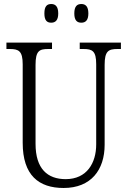

<svg xmlns="http://www.w3.org/2000/svg" viewBox="-20 -926 634 956"><path d="M385 -813C405 -813 420 -824 420 -859C420 -895 405 -906 385 -906C364 -906 350 -895 350 -859C350 -824 364 -813 385 -813ZM235 -813C255 -813 270 -824 270 -859C270 -895 255 -906 235 -906C214 -906 201 -895 201 -859C201 -824 214 -813 235 -813ZM297 10C433 10 501 -80 501 -205V-603C501 -672 520 -682 565 -682H582V-714H377V-682H396C440 -682 459 -672 459 -606V-207C459 -115 413 -34 307 -34C217 -34 157 -85 157 -210V-603C157 -673 176 -682 220 -682H239V-714H12V-682H29C73 -682 93 -672 93 -606V-215C93 -53 173 10 297 10Z"/></svg>

Font: Noto Serif Sinhala Condensed Light
Style: Regular
Weight: 300
Width: 3
Designer: Jelle Bosma - Monotype Design Team
Foundry: Monotype Imaging Inc.
Version: Version 2.007